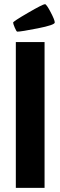

<svg xmlns="http://www.w3.org/2000/svg" viewBox="-20 -902 290 922"><path d="M56 0V-700H194V0ZM63 -750Q59 -750 51 -769Q43 -788 43 -793.5Q43 -799 114.5 -840.5Q186 -882 196 -882Q203 -882 223 -844Q243 -806 243 -794Q243 -782 162 -766Q81 -750 63 -750Z"/></svg>

Font: Germania One
Style: Regular
Weight: 400
Designer: John Vargas Beltran
Foundry: John Vargas Beltran
Version: Version 1.001